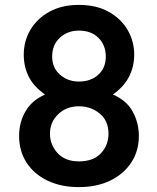

<svg xmlns="http://www.w3.org/2000/svg" viewBox="-20 -761 640 784"><path d="M302 3Q229 3 174 -23.5Q119 -50 88.5 -97Q58 -144 58 -206Q58 -262 84.5 -307Q111 -352 164 -375Q117 -408 97 -448.5Q77 -489 77 -538Q77 -593 104 -639Q131 -685 181.5 -713Q232 -741 302 -741Q374 -741 424.5 -712.5Q475 -684 501.5 -638Q528 -592 528 -538Q528 -489 507 -448Q486 -407 441 -375Q497 -351 522 -305Q547 -259 547 -206Q547 -145 516.5 -98Q486 -51 431 -24Q376 3 302 3ZM302 -428Q351 -428 381.5 -456Q412 -484 412 -530Q412 -576 382.5 -606Q353 -636 302 -636Q256 -636 224.5 -607Q193 -578 193 -530Q193 -484 225 -456Q257 -428 302 -428ZM302 -102Q361 -102 392 -135Q423 -168 423 -215Q423 -268 387 -297.5Q351 -327 302 -327Q251 -327 217.5 -294.5Q184 -262 184 -215Q184 -170 215 -136Q246 -102 302 -102Z"/></svg>

Font: Tiny
Style: Bold
Weight: 700
Monospace: yes
Designer: Philipp Nurullin, Konstantin Bulenkov
Foundry: JetBrains
Version: Version 2.251; ttfautohint (v1.8.4.7-5d5b)